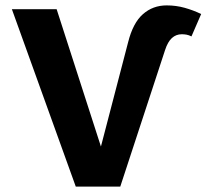

<svg xmlns="http://www.w3.org/2000/svg" viewBox="-20 -692 766 712"><path d="M261 0 24 -658H190L388 -44H327L455 -535Q473 -607 510 -639.5Q547 -672 598 -672Q633 -672 665 -663Q697 -654 726 -640L690 -557Q680 -562 671.5 -563.5Q663 -565 654 -565Q633 -565 617.5 -551Q602 -537 592 -506L426 0Z"/></svg>

Font: Ysabeau ExtraBold
Style: Regular
Weight: 800
Designer: Christian Thalmann (Catharsis Fonts)
Version: Version 2.002